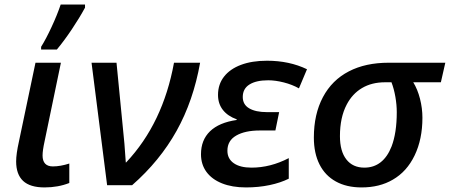

<svg xmlns="http://www.w3.org/2000/svg" viewBox="-20 -818 1987 848"><path d="M51.3 -105Q51.3 -137.7 63.5 -192.4L136.7 -541H249L176.8 -193.4Q168 -153.3 168 -131.3Q168 -107.4 179.4 -95.2Q190.9 -83 213.4 -83Q246.6 -83 286.1 -95.7V-9.8Q236.3 9.8 176.8 9.8Q112.8 9.8 82 -19Q51.3 -47.9 51.3 -105ZM248 -797.9H355.5V-784.2Q330.6 -738.3 296.9 -688Q263.2 -637.7 231 -599.1H161.6V-611.3Q183.1 -645.5 208 -699.2Q232.9 -752.9 248 -797.9Z M384.3 -541H494.6L522.9 -251.5Q529.8 -191.4 535.6 -100.1L537.6 -101.1Q699.7 -273.4 748.5 -541H863.8Q834 -373 760 -240.2Q686 -107.4 563.5 0H453.1Z M867.7 -136.7Q867.7 -199.7 907.7 -238.3Q947.8 -276.9 1025.4 -288.1V-291Q985.8 -305.2 964.4 -332.5Q942.9 -359.9 942.9 -398.9Q942.9 -445.3 969.2 -479.2Q995.6 -513.2 1044.2 -531.5Q1092.8 -549.8 1159.2 -549.8Q1257.8 -549.8 1335.9 -512.2L1300.3 -427.7Q1271 -444.3 1233.6 -453.9Q1196.3 -463.4 1164.6 -463.4Q1111.3 -463.4 1081.8 -444.8Q1052.2 -426.3 1052.2 -389.6Q1052.2 -356 1080.8 -339.4Q1109.4 -322.8 1158.2 -322.8H1212.9L1196.3 -241.7H1127.9Q1062 -241.7 1023.2 -219.2Q984.4 -196.8 984.4 -152.3Q984.4 -116.7 1012.5 -97.2Q1040.5 -77.6 1090.8 -77.6Q1174.3 -77.6 1255.4 -119.6V-28.8Q1219.2 -10.7 1170.7 -0.5Q1122.1 9.8 1066.4 9.8Q1005.4 9.8 960.7 -8.1Q916 -25.9 891.8 -58.8Q867.7 -91.8 867.7 -136.7Z M1366.2 -210.4Q1366.2 -313.5 1406.2 -388.9Q1446.3 -464.4 1521 -502.9Q1594.2 -541 1696.8 -541H1946.8L1927.2 -454.6H1805.2Q1824.2 -423.8 1835 -381.8Q1845.7 -339.8 1845.7 -297.9Q1845.7 -203.1 1811.3 -131.6Q1776.9 -60.1 1714.8 -24.4Q1656.7 9.8 1577.1 9.8Q1510.7 9.8 1463.4 -16.4Q1416 -42.5 1391.1 -92Q1366.2 -141.6 1366.2 -210.4ZM1709.5 -171.4Q1732.4 -231.4 1732.4 -322.3Q1732.4 -355 1726.3 -390.1Q1720.2 -425.3 1709 -454.6H1680.7Q1622.1 -454.6 1579.1 -429.2Q1536.1 -403.8 1511.2 -356Q1481.4 -299.3 1481.4 -216.8Q1481.4 -149.9 1509.8 -113.8Q1538.1 -77.6 1589.4 -77.6Q1630.9 -77.6 1661.1 -101.3Q1691.4 -125 1709.5 -171.4Z"/></svg>

Font: Viking Open Sans Light
Style: Bold Italic
Weight: 600
Italic angle: -12°
Foundry: Ascender Corporation
Version: Version 2.000